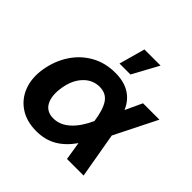

<svg xmlns="http://www.w3.org/2000/svg" viewBox="-192 -892 1063 1063"><g transform="rotate(45 340.0 -360.0)"><path d="M242.7 11.7Q167 11.7 114.3 -23.2Q61.5 -58.1 38.3 -118.9Q15.1 -179.7 27.8 -256.8Q41 -335 81.1 -396Q121.1 -457 183.3 -491.9Q245.6 -526.9 324.2 -526.9Q393.1 -526.9 438.2 -498.5Q483.4 -470.2 505.9 -416.5L551.8 -515.6H680.2L555.7 -267.1L602.1 0H472.2L455.1 -106.9Q414.6 -48.3 363 -18.3Q311.5 11.7 242.7 11.7ZM431.2 -256.3 430.7 -258.8Q420.4 -333.5 394.8 -372.1Q369.1 -410.6 317.9 -410.6Q263.2 -410.6 223.9 -369.1Q184.6 -327.6 173.3 -258.3Q161.6 -188.5 183.8 -146.7Q206.1 -105 259.8 -105Q312 -105 356 -145.3Q399.9 -185.5 431.2 -255.9ZM304.2 -579.1 346.7 -731.9H473.1L390.1 -579.1Z"/></g></svg>

Font: Inter Display
Style: Bold Italic
Weight: 700
Italic angle: -9.39999°
Designer: Rasmus Andersson
Foundry: rsms
Version: Version 4.000;git-a52131595